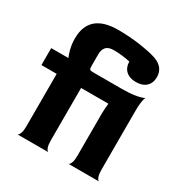

<svg xmlns="http://www.w3.org/2000/svg" viewBox="-167 -850 937 981"><g transform="rotate(30 301.5 -359.5)"><path d="M391 -308Q391 -326 395 -368H234V-60Q234 -34 238.5 -20.5Q243 -7 248.5 -2.5Q254 2 254 0H70Q70 2 75.5 -2.5Q81 -7 85.5 -20.5Q90 -34 90 -60V-368H0V-468H100L101 -470Q96 -478 88 -507.5Q80 -537 80 -571Q80 -720 251 -720Q321 -720 386.5 -710Q452 -700 484 -688Q541 -666 542 -611V-610V-609Q542 -574 520.5 -554Q499 -534 461 -534Q423 -534 401.5 -554Q380 -574 380 -608Q331 -619 283 -619Q252 -619 238 -604Q224 -589 224 -560V-498Q224 -482 225.5 -476.5Q227 -471 232.5 -469.5Q238 -468 255 -468H411Q459 -468 488.5 -472.5Q518 -477 531 -482Q544 -487 544 -488Q543 -486 540.5 -478Q538 -470 535.5 -452Q533 -434 533 -407V-60Q533 -34 537.5 -20.5Q542 -7 547.5 -2.5Q553 2 553 0H371Q371 2 376.5 -2.5Q382 -7 386.5 -20.5Q391 -34 391 -60Z"/></g></svg>

Font: Red Rose Bold
Style: Regular
Weight: 700
Designer: jaikishan Patel
Version: Version 1.000